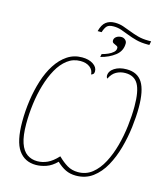

<svg xmlns="http://www.w3.org/2000/svg" viewBox="-141 -1098 1058 1216"><g transform="rotate(15 388.5 -490.0)"><path d="M368 -910Q379 -954 402.5 -972Q426 -990 461 -990Q490 -990 515.5 -981.5Q541 -973 567.5 -962.5Q594 -952 624.5 -943.5Q655 -935 694 -935H712L707 -910H694Q652 -910 620 -918.5Q588 -927 561.5 -937.5Q535 -948 510.5 -956.5Q486 -965 459 -965Q428 -965 415.5 -952Q403 -939 394 -910ZM430 -776Q450 -781 469.5 -789.5Q489 -798 502.5 -810Q516 -822 516 -837Q517 -847 507 -851.5Q497 -856 487 -861Q477 -866 477 -878Q477 -893 490.5 -903Q504 -913 524 -913Q538 -913 549 -903.5Q560 -894 560 -880Q560 -831 521 -800.5Q482 -770 426 -756ZM209 10Q135 10 95 -47Q55 -104 55 -233Q55 -303 65 -373Q75 -443 95 -506Q115 -569 146.5 -618Q178 -667 220.5 -695.5Q263 -724 317 -724Q361 -724 389.5 -705.5Q418 -687 418 -659Q418 -647 412.5 -641.5Q407 -636 399 -634Q398 -663 374.5 -681Q351 -699 313 -699Q265 -699 227.5 -670.5Q190 -642 163 -593.5Q136 -545 118 -484Q100 -423 91.5 -356.5Q83 -290 83 -227Q83 -148 99 -101.5Q115 -55 144 -35Q173 -15 211 -15Q245 -15 277.5 -30Q310 -45 344 -82H346Q376 -52 407 -33.5Q438 -15 478 -15Q531 -15 570.5 -46.5Q610 -78 638 -131Q666 -184 683.5 -248.5Q701 -313 709 -381Q717 -449 717 -509Q717 -609 691.5 -654Q666 -699 607 -699Q575 -699 548.5 -684.5Q522 -670 505 -635Q498 -642 498 -652Q498 -683 529.5 -703.5Q561 -724 609 -724Q680 -724 712.5 -672.5Q745 -621 745 -509Q745 -450 736.5 -380Q728 -310 709 -241.5Q690 -173 658.5 -116Q627 -59 580.5 -24.5Q534 10 471 10Q433 10 403 -4.5Q373 -19 344 -47Q311 -14 276 -2Q241 10 209 10Z"/></g></svg>

Font: Noto Serif Thin
Style: Italic
Weight: 100
Italic angle: -12°
Designer: Monotype Design Team
Foundry: Monotype Imaging Inc.
Version: Version 2.014; ttfautohint (v1.8.4.7-5d5b)